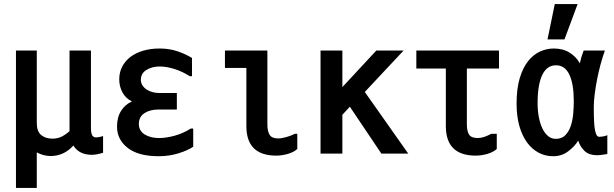

<svg xmlns="http://www.w3.org/2000/svg" viewBox="-20 -776 3040 950"><path d="M59 -526H162V-168Q162 -126 183.5 -108Q205 -90 240 -90Q265 -90 285 -100Q305 -110 324 -127V-526H430V-144Q430 -118 436 -107Q442 -96 456 -96Q461 -96 471.5 -98Q482 -100 490 -103V-20Q473 -15 459 -12.5Q445 -10 435 -10Q371 -10 343 -56Q321 -31 292.5 -17.5Q264 -4 230 -4Q213 -4 194.5 -9Q176 -14 162 -22V154H59Z M559 -150Q559 -196 579.5 -228Q600 -260 633 -274Q601 -290 585.5 -319.5Q570 -349 570 -383Q570 -418 584.5 -446Q599 -474 625 -494Q651 -514 688 -525Q725 -536 770 -536Q818 -536 859 -522Q900 -508 930 -489V-399H919Q883 -422 843.5 -434.5Q804 -447 770 -447Q732 -447 704.5 -430Q677 -413 677 -381Q677 -366 685 -353.5Q693 -341 705.5 -333Q718 -325 733.5 -320.5Q749 -316 765 -316H855V-234H763Q722 -234 694.5 -216Q667 -198 667 -163Q667 -129 695.5 -111Q724 -93 767 -93Q802 -93 844 -104.5Q886 -116 924 -140H936V-50Q908 -31 862 -17Q816 -3 765 -3Q665 -3 612 -44Q559 -85 559 -150Z M1451 -114V-39Q1434 -23 1404.5 -14.5Q1375 -6 1347 -6Q1199 -6 1199 -152V-440H1093V-526H1303V-160Q1303 -127 1314 -109Q1325 -91 1357 -91Q1373 -91 1397.5 -98Q1422 -105 1439 -114Z M1785 -321 2000 -16H1867L1711 -248L1674 -208V-16H1566V-526H1674V-345L1842 -526H1977Z M2438 -114V-39Q2421 -23 2391.5 -14.5Q2362 -6 2334 -6Q2186 -6 2186 -152V-437H2040V-526H2449V-437H2290V-160Q2290 -127 2301 -110Q2312 -93 2344 -93Q2360 -93 2377 -99Q2394 -105 2411 -114Z M2985 -14Q2973 -12 2959 -10Q2945 -8 2933 -8Q2895 -8 2873 -28.5Q2851 -49 2841 -80Q2823 -51 2791 -27Q2759 -3 2717 -3Q2678 -3 2645 -20.5Q2612 -38 2587.5 -71.5Q2563 -105 2549.5 -153.5Q2536 -202 2536 -263Q2536 -337 2551.5 -389Q2567 -441 2593 -473.5Q2619 -506 2652 -521Q2685 -536 2720 -536Q2766 -536 2798.5 -515.5Q2831 -495 2849 -463Q2856 -496 2868 -526H2973Q2962 -496 2952 -459Q2942 -422 2934.5 -384Q2927 -346 2922.5 -310Q2918 -274 2918 -247Q2918 -203 2919.5 -174.5Q2921 -146 2924.5 -129.5Q2928 -113 2933 -106Q2938 -99 2945 -99Q2950 -99 2961.5 -100.5Q2973 -102 2985 -107ZM2819 -276Q2819 -361 2797 -407Q2775 -453 2731 -453Q2686 -453 2663 -405Q2640 -357 2640 -266Q2640 -229 2646 -197Q2652 -165 2663.5 -141Q2675 -117 2691.5 -103Q2708 -89 2730 -89Q2760 -89 2778 -108Q2796 -127 2805 -155.5Q2814 -184 2816.5 -216.5Q2819 -249 2819 -276ZM2725 -756H2838L2773 -581H2689Z"/></svg>

Font: D2Coding
Style: Bold
Weight: 700
Monospace: yes
Designer: Yong-Rak Park; Jeong-Hwan Yoon; Sang-Min Lee;
Foundry: NHN Corporation
Version: Version 1.3.2; Build 20180524